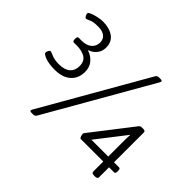

<svg xmlns="http://www.w3.org/2000/svg" viewBox="-150 -938 1177 1177"><g transform="rotate(45 438.5 -349.5)"><path d="M146 -284Q94 -284 62.5 -296Q31 -308 31 -319Q31 -327 36.5 -337Q42 -347 47 -347Q55 -347 78 -336.5Q101 -326 141 -326Q188 -326 213 -347.5Q238 -369 238 -408Q238 -449 210.5 -467Q183 -485 136 -485H112Q100 -485 100 -503V-509Q100 -527 112 -527H137Q178 -527 201.5 -547Q225 -567 225 -601Q225 -614 218.5 -627.5Q212 -641 194.5 -650.5Q177 -660 145 -660Q104 -660 85 -650.5Q66 -641 59 -641Q54 -641 48 -651.5Q42 -662 42 -669Q42 -677 60 -684.5Q78 -692 102.5 -697.5Q127 -703 146 -703Q202 -703 237.5 -678Q273 -653 273 -603Q273 -570 253.5 -546.5Q234 -523 207 -515V-512Q240 -502 263.5 -475Q287 -448 287 -408Q287 -350 249.5 -317Q212 -284 146 -284ZM231 3Q218 3 218 -4Q218 -8 221 -14L609 -691Q616 -703 630 -703H646Q659 -703 659 -696Q659 -692 656 -686L268 -9Q261 3 247 3ZM776 4Q754 4 754 -10V-97H559Q553 -97 549 -108Q545 -119 545 -128Q545 -132 548 -137L755 -404Q761 -412 776 -412H786Q804 -412 804 -399V-140H848Q859 -140 859 -122V-115Q859 -97 848 -97H804V-10Q804 4 781 4ZM756 -327 754 -328 608 -140H754V-282Q754 -307 756 -327Z"/></g></svg>

Font: Asap Semi Expanded
Style: Regular
Weight: 400
Width: 6
Designer: Pablo Cosgaya
Foundry: Omnibus-Type
Version: Version 3.001; ttfautohint (v1.8.4.7-5d5b)